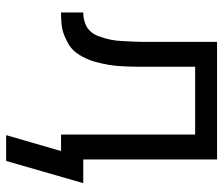

<svg xmlns="http://www.w3.org/2000/svg" viewBox="-72 -488 743 640"><g transform="rotate(90 300.0 -168.5)"><path d="M431 183 484 0H429V-447H203V-278Q203 -266 203 -254.5Q203 -243 202.5 -231.5Q202 -220 201.5 -208Q201 -196 200 -184.5Q199 -173 197 -161Q195 -149 192.5 -138Q190 -127 187 -115.5Q184 -104 179.5 -93Q175 -82 169.5 -71.5Q164 -61 157 -51.5Q150 -42 141 -34.5Q132 -27 121.5 -21.5Q111 -16 100.5 -11.5Q90 -7 78.5 -4.5Q67 -2 53 -1Q39 0 32 0H22V-74Q32 -74 42.5 -76Q53 -78 62.5 -82Q72 -86 79.5 -92.5Q87 -99 92.5 -107.5Q98 -116 101.5 -126Q105 -136 108 -146Q111 -156 113 -166Q115 -176 116 -186Q117 -196 117.5 -206.5Q118 -217 118.5 -227Q119 -237 119.5 -249Q120 -261 120 -268V-520H512V-74H591L517 183Z"/></g></svg>

Font: R Plex Mono
Style: Regular
Weight: 400
Monospace: yes
Designer: Belleve Invis
Foundry: Belleve Invis
Version: Version 31.8.0